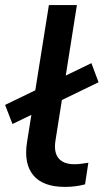

<svg xmlns="http://www.w3.org/2000/svg" viewBox="-33 -725 407 754"><path d="M222 9Q136 9 98 -36.5Q60 -82 73 -166L159 -705H269L185 -174Q180 -144 186.5 -123Q193 -102 211.5 -91Q230 -80 259 -80Q273 -80 287.5 -82Q302 -84 314 -86L301 -1Q282 4 262.5 6.5Q243 9 222 9ZM16 -238 -13 -313 326 -477 354 -402Z"/></svg>

Font: Nunito Sans 10pt SemiExpanded SemiBold
Style: Italic
Weight: 600
Width: 6
Italic angle: -9°
Designer: Vernon Adams
Foundry: Vernon Adams
Version: Version 3.101;gftools[0.9.27]